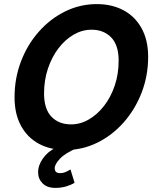

<svg xmlns="http://www.w3.org/2000/svg" viewBox="-20 -721 767 937"><path d="M51 -246Q51 -339 82.5 -421.5Q114 -504 170 -567Q226 -630 298.5 -665.5Q371 -701 453 -701Q526 -701 582.5 -671Q639 -641 671 -583Q703 -525 703 -444Q703 -351 671 -268.5Q639 -186 583 -123Q527 -60 454.5 -24.5Q382 11 301 11Q227 11 170.5 -19Q114 -49 82.5 -107Q51 -165 51 -246ZM195 -265Q195 -189 231 -151.5Q267 -114 327 -114Q372 -114 413.5 -138Q455 -162 488 -204.5Q521 -247 540 -303.5Q559 -360 559 -425Q559 -501 522.5 -538.5Q486 -576 427 -576Q381 -576 339.5 -552Q298 -528 265.5 -485.5Q233 -443 214 -386.5Q195 -330 195 -265ZM166 120Q166 85 190 51.5Q214 18 252 0H360Q298 26 272.5 53.5Q247 81 247 100Q247 124 273 124Q287 124 299 119Q311 114 324 106L344 171Q326 182 302 189Q278 196 250 196Q210 196 188 174Q166 152 166 120Z"/></svg>

Font: Radio Canada SemiBold
Style: Italic
Weight: 600
Italic angle: -12°
Designer: Charles Daoud, Etienne Aubert Bonn, Alexandre Saumier Demers, Jacques Le Bailly
Foundry: Radio-Canada
Version: Version 2.104; ttfautohint (v1.8.4.7-5d5b);gftools[0.9.28.de